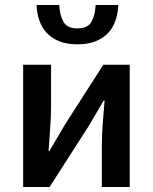

<svg xmlns="http://www.w3.org/2000/svg" viewBox="-20 -751 614 771"><path d="M73 0V-491H185V-322Q185 -284 181.5 -237.5Q178 -191 175 -144H178Q191 -167 209 -196.5Q227 -226 239 -248L395 -491H501V0H389V-169Q389 -207 392.5 -253.5Q396 -300 400 -347H396Q383 -324 365.5 -294.5Q348 -265 335 -243L179 0ZM291 -573Q248 -573 217.5 -585.5Q187 -598 167.5 -619Q148 -640 138 -669Q128 -698 127 -731H218Q220 -689 235 -663Q250 -637 291 -637Q332 -637 347 -663Q362 -689 364 -731H455Q454 -698 444 -669Q434 -640 414.5 -619Q395 -598 364.5 -585.5Q334 -573 291 -573Z"/></svg>

Font: Giro Semibold
Style: Regular
Weight: 600
Designer: Paul D. Hunt
Foundry: Adobe Systems Incorporated
Version: Version 1.000;PS 1.0;hotconv 1.0.88;makeotf.lib2.5.647800